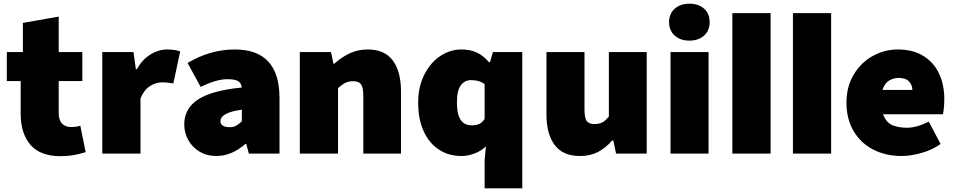

<svg xmlns="http://www.w3.org/2000/svg" viewBox="-20 -832 5170 1040"><path d="M92 -217V-393H17V-550H104V-708L298 -742V-550H426V-393H298V-221Q298 -180 316.5 -162Q335 -144 364 -144Q395 -144 415 -151L444 -8Q378 14 308 14Q198 14 145 -47.5Q92 -109 92 -217Z M534 -550H703L716 -457H721Q751 -510 795 -537Q839 -564 884 -564Q929 -564 956 -553L919 -380Q888 -386 858 -386Q824 -386 792 -365.5Q760 -345 741 -299V0H534Z M978 -158Q978 -244 1052.5 -293Q1127 -342 1290 -358Q1286 -385 1267.5 -394Q1249 -403 1211 -403Q1151 -403 1067 -361L996 -491Q1119 -564 1252 -564Q1494 -564 1494 -301V0H1328L1314 -52H1309Q1234 13 1152 13Q1100 13 1060.5 -11Q1021 -35 999.5 -74Q978 -113 978 -158ZM1290 -175V-238Q1174 -222 1174 -175Q1174 -160 1187 -151.5Q1200 -143 1224 -143Q1244 -143 1258 -150.5Q1272 -158 1290 -175Z M1604 -550H1773L1786 -487H1791Q1832 -524 1876 -544Q1920 -564 1972 -564Q2064 -564 2108 -504Q2152 -444 2152 -338V0H1948V-312Q1948 -359 1935.5 -375.5Q1923 -392 1893 -392Q1868 -392 1851 -383.5Q1834 -375 1811 -355V0H1604Z M2605 36 2612 -39Q2586 -14 2550 -0.5Q2514 13 2480 13Q2409 13 2356 -22.5Q2303 -58 2274 -123Q2245 -188 2245 -276Q2245 -362 2278.5 -428Q2312 -494 2365.5 -529Q2419 -564 2479 -564Q2525 -564 2560.5 -548.5Q2596 -533 2629 -495H2634L2650 -550H2809V188H2605ZM2605 -188V-376Q2578 -398 2530 -398Q2497 -398 2476 -369.5Q2455 -341 2455 -278Q2455 -212 2475.5 -182.5Q2496 -153 2535 -153Q2559 -153 2575.5 -160.5Q2592 -168 2605 -188Z M2940 -212V-550H3146V-240Q3146 -192 3158.5 -176Q3171 -160 3200 -160Q3225 -160 3242.5 -169Q3260 -178 3278 -201V-550H3483V0H3317L3302 -71H3296Q3260 -30 3218.5 -8.5Q3177 13 3121 13Q3029 13 2984.5 -46.5Q2940 -106 2940 -212Z M3612 -550H3818V0H3612ZM3604 -712Q3604 -757 3634.5 -784.5Q3665 -812 3714 -812Q3764 -812 3794 -785Q3824 -758 3824 -712Q3824 -667 3794 -639.5Q3764 -612 3714 -612Q3665 -612 3634.5 -639.5Q3604 -667 3604 -712Z M3947 -761H4154V0H3947Z M4275 -761H4482V0H4275Z M4565 -276Q4565 -362 4604 -427.5Q4643 -493 4707 -528.5Q4771 -564 4843 -564Q4926 -564 4982.5 -528.5Q5039 -493 5067 -432.5Q5095 -372 5095 -296Q5095 -270 5092.5 -246Q5090 -222 5087 -213H4763Q4780 -168 4814 -154Q4848 -140 4892 -140Q4945 -140 5011 -173L5075 -52Q5030 -20 4971.5 -3.5Q4913 13 4864 13Q4778 13 4710.5 -21.5Q4643 -56 4604 -121.5Q4565 -187 4565 -276ZM4922 -345Q4922 -371 4904 -390.5Q4886 -410 4847 -410Q4819 -410 4795 -395Q4771 -380 4760 -345Z"/></svg>

Font: Nebula Sans Black
Style: Regular
Weight: 900
Designer: Paul D. Hunt for Adobe (as Source Sans)
Foundry: Nebula Entertainment & Broadcasting LLC
Version: Version 1.010